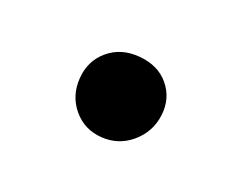

<svg xmlns="http://www.w3.org/2000/svg" viewBox="-36 -141 255 202"><g transform="rotate(-20 91.5 -40.0)"><path d="M90 7Q71 7 57 -6.5Q43 -20 43 -39Q43 -58 57 -72.5Q71 -87 90 -87Q109 -87 124 -72Q139 -57 139 -39Q139 -20 124.5 -6.5Q110 7 90 7Z"/></g></svg>

Font: HK Venetian
Style: Regular
Weight: 400
Designer: Alfredo Marco Pradil
Foundry: Alfredo Marco Pradil
Version: Version 1.000;PS 001.000;hotconv 1.0.88;makeotf.lib2.5.64775